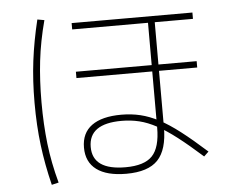

<svg xmlns="http://www.w3.org/2000/svg" viewBox="-55 -828 1110 936"><g transform="rotate(-5 500.0 -359.5)"><path d="M528 23Q433 23 383 -14Q333 -51 333 -122Q333 -193 383 -229.5Q433 -266 528 -266Q577 -266 621 -255.5Q665 -245 711 -221Q757 -197 811.5 -155Q866 -113 936 -50L913 -28Q846 -88 793.5 -128.5Q741 -169 697.5 -192.5Q654 -216 613 -226Q572 -236 527 -236Q366 -236 366 -122Q366 -9 527 -9Q619 -9 658 -50Q697 -91 697 -188V-701H326V-732H917V-701H730V-187Q730 -77 682.5 -27Q635 23 528 23ZM326 -463V-494H917V-463ZM161 45Q136 -56 124 -152.5Q112 -249 112 -360Q112 -469 124 -565Q136 -661 161 -764L195 -758Q168 -657 157 -562Q146 -467 146 -360Q146 -251 157 -156.5Q168 -62 195 37Z"/></g></svg>

Font: M PLUS 1 Thin ExtraLight
Style: Regular
Weight: 250
Version: Version 1.001